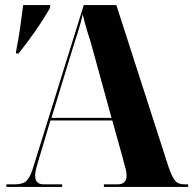

<svg xmlns="http://www.w3.org/2000/svg" viewBox="-20 -734 767 754"><path d="M5 0H224V-10H152Q118 -10 118 -44Q118 -58 123.5 -78Q129 -98 135 -117L178 -261H421L463 -110Q465 -100 471 -80Q477 -60 477 -44Q477 -10 441 -10H388V0H719V-10H705Q680 -10 668 -24Q656 -38 642 -78L437 -714H309L107 -66Q96 -34 82 -22Q68 -10 36 -10H5ZM182 -271 267 -549Q272 -564 285 -605Q298 -646 305 -678Q312 -646 322 -613.5Q332 -581 336 -569L418 -271ZM43 -524H53Q86 -565 119 -612.5Q152 -660 177 -704V-714H71Q66 -673 59 -624.5Q52 -576 43 -532Z"/></svg>

Font: Noto Serif Display SemiCondensed Extra
Style: Regular
Weight: 800
Width: 4
Designer: Monotype Design Team
Foundry: Monotype Imaging Inc.
Version: Version 1.900